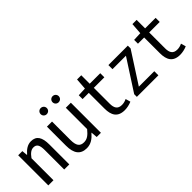

<svg xmlns="http://www.w3.org/2000/svg" viewBox="78 -1603 2452 2452"><g transform="rotate(-45 1303.5 -377.0)"><path d="M66 0H159V-397C198 -451 232 -478 274 -478C333 -478 353 -438 353 -350V0H445V-360C445 -489 405 -556 307 -556C243 -556 194 -518 152 -469H148L141 -544H66Z M751 13C825 13 879 -26 930 -85H933L940 0H1016V-543H925V-158C873 -94 834 -66 778 -66C706 -66 676 -109 676 -210V-543H584V-199C584 -60 636 13 751 13ZM695 -657C727 -657 751 -681 751 -712C751 -743 727 -767 695 -767C664 -767 640 -743 640 -712C640 -681 664 -657 695 -657ZM910 -657C942 -657 966 -681 966 -712C966 -743 942 -767 910 -767C879 -767 855 -743 855 -712C855 -681 879 -657 910 -657Z M1437 12C1478 12 1524 2 1563 -15L1544 -82C1516 -68 1488 -61 1458 -61C1384 -61 1358 -106 1358 -184V-470H1548V-544H1358V-697H1282L1271 -544L1155 -539V-470H1267V-186C1267 -67 1309 12 1437 12Z M1665 0H2054V-74H1775L2046 -494V-544H1695V-470H1938L1665 -48Z M2437 12C2478 12 2524 2 2563 -15L2544 -82C2516 -68 2488 -61 2458 -61C2384 -61 2358 -106 2358 -184V-470H2548V-544H2358V-697H2282L2271 -544L2155 -539V-470H2267V-186C2267 -67 2309 12 2437 12Z"/></g></svg>

Font: Noto Sans Mono CJK HK
Style: Regular
Weight: 400
Designer: Ryoko NISHIZUKA 西塚涼子 (kana, bopomofo & ideographs); Paul D. Hunt (Latin, Greek & Cyrillic); Sandoll Communications 산돌커뮤니
Foundry: Adobe
Version: Version 2.004;hotconv 1.0.118;makeotfexe 2.5.65603